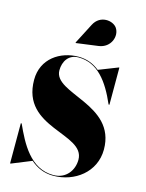

<svg xmlns="http://www.w3.org/2000/svg" viewBox="-149 -1121 932 1224"><g transform="rotate(15 317.0 -508.5)"><path d="M391.5 -859C471.5 -870 499.5 -952.5 466.5 -1000.5C439.5 -1039.5 352 -1052 314 -978L244 -842.5L246 -839.5ZM44.5 10 175 -43C215 -8 263.5 15 325 15C466 15 595 -80 595 -230C595 -530 190 -490 190 -645C190 -703.5 222 -755.5 287.5 -755.5C414 -755.5 489.5 -653.5 549.5 -515H555V-760H551L425 -710.5C386 -742 340.5 -760 287 -760C166 -760 50 -685 50 -545C50 -225 455 -300 455 -125C455 -56.5 410 10.5 324.5 10.5C173 10.5 99 -136.5 45.5 -255H40V10Z"/></g></svg>

Font: Bodoni* 36pt Fatface
Style: Regular
Weight: 900
Version: Version 2.3